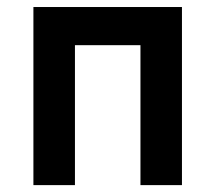

<svg xmlns="http://www.w3.org/2000/svg" viewBox="-20 -538 626 558"><path d="M388.2 0V-406.7H197.8V0H77.1V-517.6H508.8V0Z"/></svg>

Font: Cascadia Code SemiBold
Style: Regular
Weight: 600
Monospace: yes
Designer: Aaron Bell
Foundry: Saja Typeworks
Version: Version 2404.023; ttfautohint (v1.8.4)